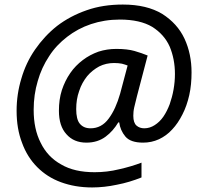

<svg xmlns="http://www.w3.org/2000/svg" viewBox="-20 -733 888 844"><path d="M385 91C334 91 289 83 248 68C207 53 173 31 144 2C115 -27 92 -63 77 -105C61 -146 53 -193 53 -246C53 -295 60 -342 74 -388C87 -433 107 -476 134 -515C161 -554 193 -589 231 -619C269 -648 312 -671 361 -688C409 -705 462 -713 520 -713C591 -713 648 -699 693 -672C737 -644 770 -608 791 -563C812 -518 822 -468 822 -415C822 -380 819 -346 812 -315C805 -284 795 -255 782 -230C769 -204 754 -182 737 -164C720 -145 700 -131 679 -121C657 -111 634 -106 609 -106C572 -106 546 -115 531 -133C516 -151 507 -172 504 -195H500C485 -170 467 -149 444 -132C421 -115 393 -106 360 -106C323 -106 294 -118 272 -143C250 -167 239 -201 239 -246C239 -279 243 -309 252 -337C261 -364 273 -389 289 -412C304 -434 323 -453 344 -469C365 -485 388 -497 413 -506C438 -514 464 -518 491 -518C523 -518 550 -515 571 -509C592 -503 612 -496 629 -489L582 -310C577 -290 573 -274 570 -261C567 -248 566 -235 566 -224C566 -203 571 -189 580 -181C589 -173 601 -169 614 -169C631 -169 646 -174 660 -183C674 -192 687 -204 698 -220C709 -236 718 -254 726 -275C733 -295 739 -317 743 -340C747 -363 749 -385 749 -408C749 -452 741 -492 726 -528C710 -564 684 -593 649 -615C614 -636 566 -647 507 -647C461 -647 419 -640 380 -627C341 -614 306 -595 275 -571C244 -547 217 -519 196 -486C174 -453 157 -416 146 -377C134 -337 128 -295 128 -250C128 -194 138 -146 159 -105C179 -64 209 -32 249 -10C288 13 337 24 396 24C432 24 468 20 504 11C540 3 573 -7 602 -18V47C567 61 531 72 494 79C457 87 420 91 385 91ZM378 -169C410 -169 437 -183 458 -212C479 -240 495 -276 508 -321L541 -445C534 -448 526 -450 516 -453C506 -455 494 -456 481 -456C458 -456 436 -451 416 -441C396 -430 378 -416 363 -398C348 -379 336 -358 328 -333C319 -308 315 -282 315 -253C315 -224 320 -202 331 -189C342 -176 357 -169 378 -169Z"/></svg>

Font: NameLogos Sans
Style: Italic
Weight: 500
Version: Version 0.1